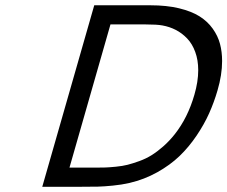

<svg xmlns="http://www.w3.org/2000/svg" viewBox="-20 -714 869 734"><path d="M402.3 -620.6 245.6 -73.2H346.7Q368.7 -73.2 383.3 -73.7Q397.9 -74.2 423.1 -76.7Q448.2 -79.1 467.5 -84Q486.8 -88.9 512.5 -98.1Q538.1 -107.4 559.3 -120.6Q580.6 -133.8 604 -154.3Q627.4 -174.8 647.9 -200.7Q697.8 -263.7 723.1 -351.6Q737.8 -401.9 737.8 -445.8Q737.8 -484.4 726.3 -515.6Q714.8 -546.9 695.3 -567.1Q675.8 -587.4 652.1 -599.6Q628.4 -611.8 601.1 -616.7Q580.6 -620.6 537.1 -620.6ZM555.2 -693.8Q616.7 -693.8 664.3 -682.4Q711.9 -670.9 742.7 -651.6Q773.4 -632.3 793.2 -604.5Q813 -576.7 821 -546.4Q829.1 -516.1 829.1 -480.5Q829.1 -428.2 811.5 -368.2Q798.3 -322.8 779.5 -280.8Q760.7 -238.8 731.4 -195.3Q702.1 -151.9 666.3 -117.4Q630.4 -83 581.1 -55.4Q531.7 -27.8 475.1 -14.6Q445.8 -7.8 411.1 -4.4Q376.5 -1 354.2 -0.5Q332 0 292 0H141.6L340.3 -693.8Z"/></svg>

Font: Cantarell
Style: Italic
Weight: 400
Italic angle: -16°
Designer: Dave Crossland
Version: Version 1.004